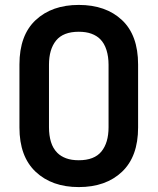

<svg xmlns="http://www.w3.org/2000/svg" viewBox="-20 -740 640 780"><path d="M300 -720Q410 -720 475.5 -658.5Q541 -597 541 -478V-222Q541 -104 475.5 -42Q410 20 300 20Q191 20 125 -42Q59 -104 59 -222V-478Q59 -597 125 -658.5Q191 -720 300 -720ZM179 -223Q179 -190 187 -163.5Q195 -137 213 -119Q227 -105 248.5 -97Q270 -89 300 -89Q363 -89 392 -124.5Q421 -160 421 -223V-477Q421 -510 412.5 -537Q404 -564 387 -581Q373 -595 351.5 -603Q330 -611 300 -611Q237 -611 208 -575.5Q179 -540 179 -477Z"/></svg>

Font: Recursive Mn Lnr St SmB
Style: Regular
Weight: 600
Monospace: yes
Version: Version 1.079;hotconv 1.0.112;makeotfexe 2.5.65598; ttfautoh